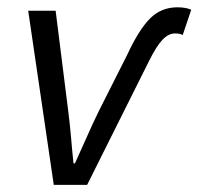

<svg xmlns="http://www.w3.org/2000/svg" viewBox="-20 -516 554 536"><path d="M130.1 0 58.7 -486.1H135.3L170.6 -205Q175.1 -169.9 178.3 -132.7Q181.4 -95.4 185.2 -59.9H189.2Q205.1 -94.4 221.7 -132.2Q238.2 -169.9 255.4 -205L334.4 -361.6Q367.4 -432.7 398.6 -464.2Q429.8 -495.6 475.3 -495.6Q488.1 -495.6 497.9 -493.7Q507.7 -491.8 513.9 -488.8L490.1 -418.3Q486.4 -420.3 481.2 -421.5Q475.9 -422.7 468.8 -422.7Q450.4 -422.7 433.7 -405.1Q416.9 -387.5 397.2 -348L223.3 0Z"/></svg>

Font: Source Sans Variable
Style: Italic
Weight: 200
Italic angle: -11°
Designer: Paul D. Hunt
Foundry: Adobe Systems Incorporated
Version: Version 3.006;hotconv 1.0.111;makeotfexe 2.5.65597